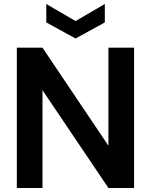

<svg xmlns="http://www.w3.org/2000/svg" viewBox="-20 -938 753 958"><path d="M64 0V-700H192L521 -211V-700H649V0H521L192 -488V0ZM357 -746 211 -826V-918L357 -833L503 -918V-826Z"/></svg>

Font: Rethink Sans
Style: Bold
Weight: 700
Designer: The Rethink Sans project authors (Hans Thiessen). DM Sans designed by Colophon Foundry.
Foundry: Rethink Communications LLC
Version: Version 1.001